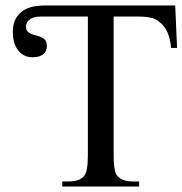

<svg xmlns="http://www.w3.org/2000/svg" viewBox="-20 -682 667 702"><path d="M605.5 -506.8Q599.6 -574.2 564 -600.6Q557.1 -606.9 549.6 -610.8Q542 -614.7 532 -617.2Q522 -619.6 508.1 -620.6Q494.1 -621.6 474.6 -621.6H395.5V-115.7Q395.5 -86.4 398.2 -69.1Q400.9 -51.8 405.3 -43.9Q415 -30.3 429.4 -24.4Q443.8 -18.6 464.8 -18.6H488.8V0H207.5V-18.6H231.4Q250.5 -18.6 264.9 -23.4Q279.3 -28.3 287.6 -38.6Q301.3 -54.7 301.3 -115.7V-621.6H131.8Q113.8 -621.6 102.5 -617.7Q91.3 -613.8 85.2 -608.2Q79.1 -602.5 77.1 -596.2Q75.2 -589.8 75.2 -585Q75.2 -572.8 80.8 -566.9Q86.4 -561 95 -557.6Q103.5 -554.2 113.3 -552Q123 -549.8 131.6 -545.9Q140.1 -542 145.8 -534.7Q151.4 -527.3 151.4 -513.2Q151.4 -505.4 148.7 -498Q146 -490.7 139.9 -485.1Q133.8 -479.5 123.8 -476.1Q113.8 -472.7 99.1 -472.7Q81.5 -472.7 68.1 -479.7Q54.7 -486.8 45.4 -499.3Q36.1 -511.7 31.5 -528.6Q26.9 -545.4 26.9 -564.9Q26.9 -597.2 39.1 -616.5Q51.3 -635.7 69.3 -646Q87.4 -656.2 108.2 -659.2Q128.9 -662.1 146 -662.1H620.6L627.4 -506.8Z"/></svg>

Font: Doulos SIL
Style: Regular
Weight: 400
Designer: Walt Agee, Victor Gaultney, Peter Martin, Debbi Hosken
Foundry: SIL International
Version: Version 4.110; 2011; Maintenance release